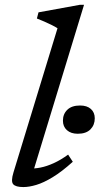

<svg xmlns="http://www.w3.org/2000/svg" viewBox="-20 -748 404 778"><path d="M213 -633.5Q204 -639.5 189.8 -646.5Q175.5 -653.5 159.8 -660.5Q144 -667.5 129.5 -673L136 -698L303.5 -728.5H320.5L111 -41.5L98 -65.5Q118.5 -64 144 -69Q169.5 -74 198 -87Q226.5 -100 256 -121.5L275 -92.5Q230 -52 193.2 -29.8Q156.5 -7.5 127.2 1.2Q98 10 74.5 10Q43.5 10 33.5 -1.5Q23.5 -13 34.5 -49ZM295 -206Q267.5 -206 251.2 -220.5Q235 -235 235 -259Q235 -286 252.8 -303.2Q270.5 -320.5 304.5 -320.5Q332.5 -320.5 348.2 -306.5Q364 -292.5 364 -268.5Q364 -241.5 346.5 -223.8Q329 -206 295 -206Z"/></svg>

Font: Newsreader 11pt
Style: Italic
Weight: 400
Italic angle: -17°
Version: Version 1.003